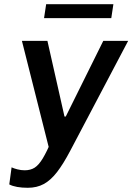

<svg xmlns="http://www.w3.org/2000/svg" viewBox="-20 -705 640 911"><path d="M112 186Q84 186 61.5 182Q39 178 24 170L35 89Q45 94 62.5 98.5Q80 103 97 103Q125 103 144.5 90.5Q164 78 183 46.5Q202 15 226 -41L223 40L84 -511H205L286 -152H292L470 -511H588L314 9Q281 72 251 111Q221 150 188 168Q155 186 112 186ZM189 -619 199 -685H518L508 -619Z"/></svg>

Font: Chivo Mono Medium
Style: Italic
Weight: 500
Italic angle: -8.05°
Monospace: yes
Designer: Hector Gatti
Foundry: Omnibus-Type
Version: Version 1.008